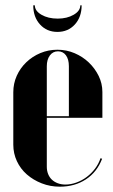

<svg xmlns="http://www.w3.org/2000/svg" viewBox="-20 -692 425 722"><path d="M30 -345V-148Q30 -115 43.5 -86Q57 -57 81 -36Q105 -15 137 -2.5Q169 10 205 10Q261 10 303 -17.5Q345 -45 364 -95L358 -97Q351 -76 337.5 -58Q324 -40 306 -26.5Q288 -13 267 -5.5Q246 2 226 2Q210 2 197 -3Q184 -8 175 -16.5Q166 -25 161 -37.5Q156 -50 156 -65V-443Q156 -468 167.5 -483.5Q179 -499 198 -499Q217 -499 228 -484Q239 -469 239 -443V-255H150V-249H365V-346Q365 -378 351 -406.5Q337 -435 314 -457Q291 -479 260.5 -492Q230 -505 196 -505Q162 -505 132 -492.5Q102 -480 79 -458Q56 -436 43 -407Q30 -378 30 -345ZM282 -672H287Q287 -628 261.5 -600Q236 -572 196 -572Q156 -572 130.5 -600Q105 -628 105 -672H111Q111 -651 136 -636.5Q161 -622 197 -622Q232 -622 257 -636.5Q282 -651 282 -672Z"/></svg>

Font: Moniqa Black
Style: Regular
Weight: 900
Designer: Rajesh Rajput
Foundry: Rajesh Rajput
Version: Version 1.000